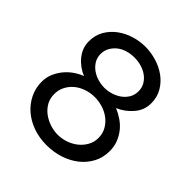

<svg xmlns="http://www.w3.org/2000/svg" viewBox="-195 -845 987 987"><g transform="rotate(45 299.0 -351.0)"><path d="M48.8 -205.1Q48.8 -238.3 61 -266.1Q73.2 -293.9 91.6 -315.9Q109.9 -337.9 134 -354.5Q158.2 -371.1 182.1 -379.9Q160.2 -388.7 140.1 -403.3Q120.1 -418 105 -436.5Q89.8 -455.1 81.5 -477.1Q73.2 -499 73.2 -523.9Q73.2 -568.8 93.5 -603.5Q113.8 -638.2 146.5 -662.1Q179.2 -686 219 -698Q258.8 -710 298.8 -710Q338.9 -710 379.4 -698Q419.9 -686 452.4 -662.6Q484.9 -639.2 505.4 -604.5Q525.9 -569.8 525.9 -524.9Q525.9 -475.1 492.9 -437Q460 -398.9 415 -379.9Q441.9 -368.7 466.6 -351.8Q491.2 -335 509 -312.5Q526.9 -290 537.8 -262.2Q548.8 -234.4 548.8 -201.2Q548.8 -153.3 528.3 -114.7Q507.8 -76.2 473.4 -49.1Q439 -22 393.6 -7.1Q348.1 7.8 296.9 7.8Q243.7 7.8 198.2 -8.5Q152.8 -24.9 119.9 -53.5Q86.9 -82 67.9 -121.1Q48.8 -160.2 48.8 -205.1ZM139.2 -206.1Q139.2 -173.8 153.6 -148.9Q168 -124 190.9 -106.9Q213.9 -89.8 242.4 -80.3Q271 -70.8 299.8 -70.8Q329.6 -70.8 358.4 -80.8Q387.2 -90.8 409.7 -108.9Q432.1 -127 446 -152.1Q460 -177.2 460 -207Q460 -239.3 445.6 -264.6Q431.2 -290 408 -307.6Q384.8 -325.2 356 -334Q327.1 -342.8 297.9 -342.8Q268.1 -342.8 239.5 -333.5Q210.9 -324.2 188.5 -306.2Q166 -288.1 152.6 -262.5Q139.2 -236.8 139.2 -206.1ZM162.1 -521Q162.1 -494.1 174.6 -473.6Q187 -453.1 207 -439Q227.1 -424.8 251 -418Q274.9 -411.1 298.8 -411.1Q322.8 -411.1 346.9 -418.5Q371.1 -425.8 391.1 -439.9Q411.1 -454.1 423.6 -475.1Q436 -496.1 436 -522.9Q436 -547.9 424.6 -567.9Q413.1 -587.9 394 -602.1Q375 -616.2 350.1 -623.5Q325.2 -630.9 297.9 -630.9Q271 -630.9 246.6 -623.5Q222.2 -616.2 203.6 -601.6Q185.1 -586.9 173.6 -566.4Q162.1 -545.9 162.1 -521Z"/></g></svg>

Font: Raleway Medium
Style: Regular
Weight: 500
Designer: Matt McInerney, Pablo Impallari, Rodrigo Fuenzalida
Foundry: Matt McInerney, Pablo Impallari, Rodrigo Fuenzalida
Version: Version 3.000g; ttfautohint (v1.5) -l 8 -r 28 -G 28 -x 14 -D